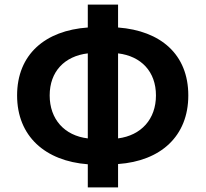

<svg xmlns="http://www.w3.org/2000/svg" viewBox="-20 -786 890 831"><path d="M360 25H491V-76C675 -89 795 -196 795 -373C795 -551 675 -653 491 -667V-766H360V-667C176 -654 54 -551 54 -373C54 -196 176 -89 360 -75ZM195 -373C195 -476 259 -543 360 -555V-187C259 -199 195 -270 195 -373ZM655 -373C655 -270 591 -200 491 -187V-555C591 -543 655 -476 655 -373Z"/></svg>

Font: Source Han Sans JP
Style: Bold
Weight: 700
Designer: Ryoko NISHIZUKA 西塚涼子 (kana, bopomofo & ideographs); Paul D. Hunt (Latin, Greek & Cyrillic); Sandoll Communications 산돌커뮤니
Foundry: Adobe
Version: Version 2.002;hotconv 1.0.116;makeotfexe 2.5.65601